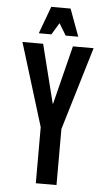

<svg xmlns="http://www.w3.org/2000/svg" viewBox="-61 -950 547 989"><g transform="rotate(5 213.0 -456.0)"><path d="M31 -719H138L214 -416H216L292 -719H399L270 -290V0H163V-290ZM163 -912H263L315 -771H250L213 -832L176 -771H111Z"/></g></svg>

Font: Osterbar
Style: Regular
Weight: 500
Width: 3
Designer: Peter Wiegel, Basierend auf Erbar schmal-halbfette Grotesk v. Jacob Erbar
Foundry: Peter Wiegel
Version: Version 1.0